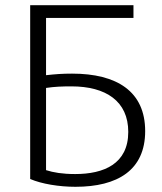

<svg xmlns="http://www.w3.org/2000/svg" viewBox="-20 -710 622 738"><path d="M96 -690V-22C140 -3 207 8 270 8C432 8 538 -56 538 -206C538 -359 429 -427 257 -427C219 -427 194 -425 157 -421V-641H493V-690ZM255 -378C387 -378 473 -321 473 -203C473 -80 379 -41 269 -41C220 -41 185 -47 157 -56V-372C191 -377 218 -378 255 -378Z"/></svg>

Font: Repo Light
Style: Regular
Weight: 300
Designer: Stefan Peev
Foundry: Context Ltd
Version: Version 001.502